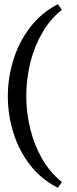

<svg xmlns="http://www.w3.org/2000/svg" viewBox="-20 -818 363 906"><path d="M253 -798 272 -772Q217 -728 179.5 -663.5Q142 -599 123 -522Q104 -445 104 -365Q104 -286 123 -209Q142 -132 179.5 -67.5Q217 -3 272 41L253 68Q174 28 121.5 -40Q69 -108 43 -192Q17 -276 17 -364Q17 -452 43.5 -536.5Q70 -621 122.5 -689.5Q175 -758 253 -798Z"/></svg>

Font: Ruwudu
Style: Regular
Weight: 400
Designer: Becca Hirsbrunner Spalinger
Foundry: SIL International
Version: Version 3.000